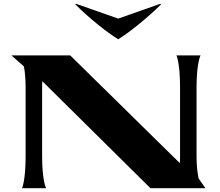

<svg xmlns="http://www.w3.org/2000/svg" viewBox="-20 -992 1157 1012"><path d="M40 -700 106 -642C111 -616 115 -580 115 -530V-169C115 -38 96 0 96 0H223C223 0 202 -38 202 -169V-530C202 -542 202 -554 203 -564L773 0H1063L1027 -51C1021 -78 1016 -116 1016 -169V-530C1016 -662 1037 -700 1037 -700H910C910 -700 929 -662 929 -530V-169C929 -156 929 -143 928 -132L350 -700ZM381 -972 377 -969C449 -897 544 -821 603 -785C662 -821 755 -896 829 -969L825 -972L603 -894Z"/></svg>

Font: Coconat
Style: Bold
Weight: 900
Width: 8
Designer: Sara Lavazza
Foundry: Collletttivo
Version: Version 1.000;Glyphs 3.2 (3217)